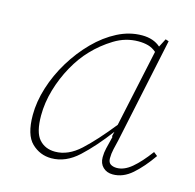

<svg xmlns="http://www.w3.org/2000/svg" viewBox="-82 -585 694 683"><g transform="rotate(15 265.0 -244.0)"><path d="M89 -125Q89 -63 111 -38Q133 -13 170 -13Q218 -13 262 -53.5Q306 -94 361 -163L422 -448Q408 -460 392 -464.5Q376 -469 356 -469Q309 -469 267.5 -443.5Q226 -418 194 -384Q165 -354 141 -311Q117 -268 103 -220Q89 -172 89 -125ZM389 12Q367 12 353 -1.5Q339 -15 339 -38Q339 -55 343 -71.5Q347 -88 354 -116L352 -119L356 -136Q308 -72 262 -29.5Q216 13 163 13Q121 13 90.5 -16.5Q60 -46 60 -119Q60 -168 76.5 -220.5Q93 -273 122.5 -321.5Q152 -370 190.5 -409Q229 -448 273 -470.5Q317 -493 363 -493Q405 -493 431 -470L447 -501L459 -497L377 -109Q373 -93 369 -75.5Q365 -58 365 -41Q365 -26 374 -20Q383 -14 397 -14Q424 -14 451.5 -37Q479 -60 511 -103L525 -92Q493 -46 460 -17Q427 12 389 12Z"/></g></svg>

Font: Source Serif 4 SmText ExtraLight
Style: Italic
Weight: 200
Italic angle: -12°
Designer: Frank Grießhammer
Foundry: Adobe
Version: Version 4.005;hotconv 1.1.0;makeotfexe 2.6.0